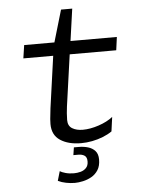

<svg xmlns="http://www.w3.org/2000/svg" viewBox="-59 -720 718 974"><g transform="rotate(-5 300.0 -233.0)"><path d="M332 10Q267 10 226 -17Q185 -44 185 -100Q185 -109 186 -125Q187 -141 192 -180L229 -444H77L87 -511H241L289 -674H346L323 -511H559L550 -444H313L276 -181Q274 -165 272.5 -147.5Q271 -130 271 -113Q271 -83 292.5 -70Q314 -57 346 -57Q384 -57 427.5 -71.5Q471 -86 500 -109L490 -36Q470 -22 443.5 -11.5Q417 -1 388.5 4.5Q360 10 332 10ZM283 208Q261 208 238 203.5Q215 199 197 190L211 142Q220 148 239 153.5Q258 159 282 159Q299 159 316 154.5Q333 150 344.5 138Q356 126 356 105Q356 83 343.5 75Q331 67 313 67H287L293 28H318Q343 28 365 34.5Q387 41 401 56.5Q415 72 415 100Q415 133 401.5 154Q388 175 367.5 186.5Q347 198 324 203Q301 208 283 208Z"/></g></svg>

Font: Chivo Mono Medium Light
Style: Italic
Weight: 300
Italic angle: -8.05°
Monospace: yes
Version: Version 1.008